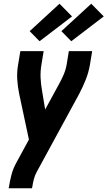

<svg xmlns="http://www.w3.org/2000/svg" viewBox="-20 -804 576 1029"><path d="M26 205 28 198Q33 165 41.5 132.5Q50 100 67 69L135 -56L83 -300Q75 -338 72.5 -377.5Q70 -417 77 -457L89 -530H214L202 -457Q196 -422 197.5 -387.5Q199 -353 205 -320L222 -217L295 -351Q309 -376 320.5 -402.5Q332 -429 337 -457L349 -530H474L462 -457Q455 -416 439.5 -377Q424 -338 404 -300L176 119Q166 138 161 158Q156 178 153 198L151 205ZM362 -583 309 -637 469 -784 536 -716ZM192 -583 139 -637 299 -784 366 -716Z"/></svg>

Font: Iosevka Curly XBdObl
Style: Regular
Weight: 800
Italic angle: -9°
Monospace: yes
Designer: Belleve Invis
Foundry: Belleve Invis
Version: Version 11.1.0; ttfautohint (v1.8.3)